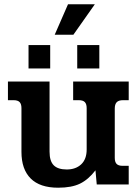

<svg xmlns="http://www.w3.org/2000/svg" viewBox="-20 -860 637 895"><path d="M297 -840H422L322 -698H235ZM113 -650H214V-541H113ZM340 -650H443V-541H340ZM80 -152V-356Q80 -375 71.5 -384Q63 -393 43 -393H17V-480H211V-153Q211 -109 230.5 -89.5Q250 -70 291 -70Q333 -70 358.5 -94Q384 -118 384 -163V-356Q384 -375 375.5 -384Q367 -393 347 -393H321V-480H580V-393H554Q533 -393 524 -383.5Q515 -374 515 -354V-124Q515 -105 523.5 -96Q532 -87 552 -87H580V0H431L425 -66Q392 -23 353 -4Q314 15 251 15Q166 15 123 -28Q80 -71 80 -152Z"/></svg>

Font: Pridi Medium
Style: Regular
Weight: 500
Designer: Katatrad Team
Foundry: CadsonDemak
Version: Version 1.001